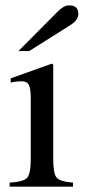

<svg xmlns="http://www.w3.org/2000/svg" viewBox="-20 -698 318 718"><path d="M49 -507 196 -655Q219 -678 238 -678Q273 -678 273 -646Q273 -623 243 -604L89 -507ZM253 0H16V-15Q68 -18 81.5 -33Q95 -48 95 -104V-331Q95 -366 88 -380Q81 -394 62 -394Q38 -394 20 -389V-405L174 -460L179 -456V-105Q179 -49 191.5 -34Q204 -19 253 -15Z"/></svg>

Font: STIX
Style: Regular
Weight: 400
Designer: MicroPress Inc., with final additions and corrections provided by Coen Hoffman, Elsevier (retired)
Version: Version 1.1.1